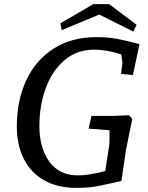

<svg xmlns="http://www.w3.org/2000/svg" viewBox="-20 -901 721 936"><path d="M62 -285Q62 -410 107.5 -508.5Q153 -607 240.5 -663.5Q328 -720 450 -720Q506 -720 548.5 -712Q591 -704 660 -686L628 -535L570 -541L576 -587Q578 -601 571 -636Q498 -659 440 -659Q355 -659 294.5 -607.5Q234 -556 203 -471Q172 -386 172 -286Q172 -180 220.5 -113Q269 -46 359 -46Q413 -46 493 -67L513 -196Q514 -203 514 -266L412 -274L426 -336H534L579 -338L609 -339L625 -321L610 -249L594 -169L572 -19Q496 -1 452.5 7Q409 15 353 15Q260 15 194.5 -22.5Q129 -60 95.5 -127.5Q62 -195 62 -285ZM464 -830 281 -754 274 -787 435 -881H512L646 -780L630 -747Z"/></svg>

Font: Andada Pro Medium
Style: Italic
Weight: 500
Italic angle: -7°
Designer: Carolina Giovagnoli
Foundry: Huerta Tipografica
Version: Version 3.005; ttfautohint (v1.8.4)